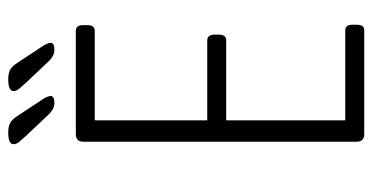

<svg xmlns="http://www.w3.org/2000/svg" viewBox="-239 -665 904 466"><g transform="rotate(-90 213.0 -432.0)"><path d="M121 0Q102 0 102 -18V-682Q102 -700 121 -700H371Q385 -700 385 -682V-672Q385 -654 371 -654H154V-381H348Q362 -381 362 -363V-353Q362 -335 348 -335H154V-46H373Q386 -46 386 -28V-18Q386 0 373 0ZM196 -752Q182 -752 169 -765L118 -819Q109 -829 102.5 -836.5Q96 -844 96 -851Q96 -864 124 -864Q139 -864 147.5 -859.5Q156 -855 165 -841L208 -776Q213 -766 213 -761Q213 -752 196 -752ZM325 -752Q311 -752 298 -765L247 -819Q238 -829 231.5 -836.5Q225 -844 225 -851Q225 -864 253 -864Q268 -864 276.5 -859.5Q285 -855 294 -841L337 -776Q342 -766 342 -761Q342 -752 325 -752Z"/></g></svg>

Font: Asap Condensed ExtraLight
Style: Regular
Weight: 200
Width: 3
Designer: Pablo Cosgaya
Foundry: Omnibus-Type
Version: Version 3.001; ttfautohint (v1.8.4.7-5d5b)